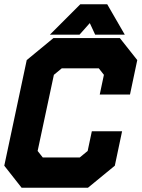

<svg xmlns="http://www.w3.org/2000/svg" viewBox="-20 -878 662 898"><path d="M81 0 0 -103 105 -597 230 -700H540.5L622 -597L588 -436H446.5L466 -528L442 -558.5H269L232 -528L156 -172L180 -141.5H353L390 -172L409.5 -264H551L517 -103L391.5 0ZM132.5 -71H371.5L453 -138L465.5 -198L453 -138L371.5 -71H132.5L78 -140.5L168 -564.5L252.5 -634H488.5L543.5 -564.5L530.5 -504L543.5 -564.5L488.5 -634H252.5L168 -564.5L78 -140.5ZM355.5 -858H481.5L563.5 -716H425L400 -770L352 -716H213.5ZM381 -819 326 -761 381 -819H438L468 -761L438 -819Z"/></svg>

Font: Tourney Thin Black
Style: Italic
Weight: 900
Italic angle: -12°
Version: Version 1.015